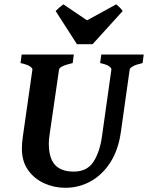

<svg xmlns="http://www.w3.org/2000/svg" viewBox="-20 -873 700 908"><path d="M659.7 -615.2 654.3 -574.7Q623.5 -567.9 608.9 -559.6Q594.2 -551.3 593.3 -544.4L551.8 -250Q540 -164.6 502.2 -105.5Q464.4 -46.4 408.9 -15.6Q353.5 15.1 289.1 15.1Q235.8 15.1 188.7 -6.3Q141.6 -27.8 112.5 -69.1Q83.5 -110.4 83.5 -169.9Q83.5 -196.3 87.9 -226.1L133.3 -544.4Q134.3 -550.3 121.6 -559.1Q108.9 -567.9 77.1 -574.7L82.5 -615.2H329.1L323.7 -574.7Q261.7 -560.5 259.3 -544.4L216.3 -249Q214.4 -234.9 212.6 -220.7Q210.9 -206.5 210.9 -193.8Q210.9 -126 239.7 -93.8Q268.6 -61.5 328.6 -61.5Q392.6 -61.5 422.6 -108.9Q452.6 -156.2 462.4 -229L506.8 -544.4Q507.8 -550.3 496.6 -559.1Q485.4 -567.9 453.6 -574.7L459 -615.2ZM560.1 -820.8 418 -664.1H343.8L243.2 -820.8Q251 -829.1 261.5 -838.1Q272 -847.2 279.8 -852.5L391.6 -776.9L529.8 -852.5Q535.6 -847.7 545.2 -838.6Q554.7 -829.6 560.1 -820.8Z"/></svg>

Font: Gentium Book Plus
Style: Bold Italic
Weight: 700
Italic angle: -8°
Designer: Victor Gaultney, Annie Olsen, Iska Routamaa, Becca Hirsbrunner
Foundry: SIL International
Version: Version 6.101